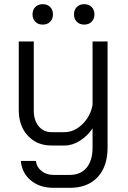

<svg xmlns="http://www.w3.org/2000/svg" viewBox="-20 -698 612 921"><path d="M80 74H152Q156 104 179.5 122.5Q203 141 237 141H315Q367 141 395.5 106.5Q424 72 424 10V-82Q400 -46 363.5 -23Q327 0 291 0H227Q157 0 113.5 -47Q70 -94 70 -170V-499H142V-168Q142 -121 165.5 -92.5Q189 -64 227 -64H289Q335 -64 374 -101Q413 -138 424 -194V-499H496V10Q496 101 448 152Q400 203 315 203H237Q171 203 128 167.5Q85 132 80 74ZM136 -629Q136 -651 149.5 -664.5Q163 -678 185 -678Q207 -678 220.5 -664.5Q234 -651 234 -629Q234 -607 220.5 -593.5Q207 -580 185 -580Q163 -580 149.5 -593.5Q136 -607 136 -629ZM335 -629Q335 -651 348.5 -664.5Q362 -678 384 -678Q406 -678 419.5 -664.5Q433 -651 433 -629Q433 -607 419.5 -593.5Q406 -580 384 -580Q362 -580 348.5 -593.5Q335 -607 335 -629Z"/></svg>

Font: Stavian Regular
Style: Regular
Weight: 400
Version: Version 1.000; ttfautohint (v1.6)